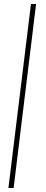

<svg xmlns="http://www.w3.org/2000/svg" viewBox="-20 -743 231 958"><path d="M160 -723 48 195H22L134.5 -723Z"/></svg>

Font: Lato Thin
Style: Italic
Weight: 200
Italic angle: -7°
Designer: Lukasz Dziedzic
Foundry: tyPoland Lukasz Dziedzic
Version: Version 2.007; 2014-02-27